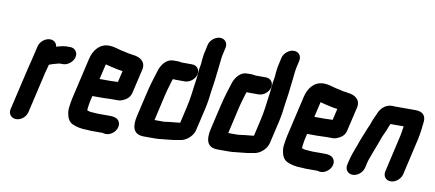

<svg xmlns="http://www.w3.org/2000/svg" viewBox="-75 -1062 3254 1436"><g transform="rotate(10 1552.5 -344.0)"><path d="M456 -446C464 -482 440 -513 404 -513H373C349 -511 322 -505 299 -497C297 -522 278 -544 246 -544C209 -544 171 -513 162 -476L138 -374C133 -352 124 -318 118 -293L45 21C36 58 61 88 98 88C135 88 171 58 180 21L253 -295C258 -315 265 -336 269 -355C286 -361 304 -368 322 -372C330 -373 341 -378 349 -378H373C409 -378 448 -410 456 -446Z M742 -316H661L688 -432C702 -429 715 -425 727 -422C754 -417 779 -409 807 -406L820 -404L800 -318C787 -318 756 -316 742 -316ZM773 -183H826C841 -183 859 -189 881 -202C903 -215 915 -233 921 -257L964 -442C976 -502 931 -532 874 -537L857 -540L841 -542C824 -546 801 -552 782 -555C752 -562 726 -574 688 -574C617 -574 573 -519 557 -449L486 -142C483 -129 481 -117 479 -106C474 -74 470 -52 474 -27C479 7 491 37 520 52C550 66 587 75 633 75H639C647 76 654 77 662 77H755C812 98 878 35 860 -20C851 -47 825 -58 785 -58H693C684 -58 674 -60 663 -60C658 -60 642 -62 637 -62L623 -65C619 -66 616 -67 613 -68C612 -70 611 -72 611 -75C611 -76 612 -76 611 -77C612 -82 613 -88 613 -94C615 -109 617 -126 621 -143L630 -181H711C725 -181 759 -183 773 -183Z M1324 -544H1246C1233 -546 1220 -549 1207 -548H1181C1130 -548 1097 -504 1081 -461C1063 -403 1044 -347 1029 -282L985 -93C966 -10 979 50 1062 50H1142C1162 50 1183 49 1201 46L1222 44C1235 43 1257 40 1269 39L1287 37C1308 33 1327 31 1348 26C1387 16 1429 -22 1439 -67L1476 -226C1488 -276 1495 -327 1500 -373C1505 -413 1513 -454 1516 -491L1520 -525C1523 -550 1525 -572 1528 -595C1530 -614 1531 -631 1535 -650L1548 -708C1557 -745 1534 -776 1497 -776C1460 -776 1422 -745 1413 -708L1401 -652C1398 -641 1396 -631 1395 -621C1392 -600 1390 -578 1389 -558C1377 -505 1379 -457 1369 -402C1362 -346 1355 -287 1341 -226L1312 -99L1299 -97C1264 -93 1229 -91 1194 -85H1119L1164 -282C1171 -311 1177 -334 1185 -359L1195 -393C1197 -399 1199 -405 1201 -410H1202C1211 -409 1220 -409 1229 -409H1292C1329 -409 1367 -439 1376 -476C1385 -513 1361 -544 1324 -544Z M1884 -544H1806C1793 -546 1780 -549 1767 -548H1741C1690 -548 1657 -504 1641 -461C1623 -403 1604 -347 1589 -282L1545 -93C1526 -10 1539 50 1622 50H1702C1722 50 1743 49 1761 46L1782 44C1795 43 1817 40 1829 39L1847 37C1868 33 1887 31 1908 26C1947 16 1989 -22 1999 -67L2036 -226C2048 -276 2055 -327 2060 -373C2065 -413 2073 -454 2076 -491L2080 -525C2083 -550 2085 -572 2088 -595C2090 -614 2091 -631 2095 -650L2108 -708C2117 -745 2094 -776 2057 -776C2020 -776 1982 -745 1973 -708L1961 -652C1958 -641 1956 -631 1955 -621C1952 -600 1950 -578 1949 -558C1937 -505 1939 -457 1929 -402C1922 -346 1915 -287 1901 -226L1872 -99L1859 -97C1824 -93 1789 -91 1754 -85H1679L1724 -282C1731 -311 1737 -334 1745 -359L1755 -393C1757 -399 1759 -405 1761 -410H1762C1771 -409 1780 -409 1789 -409H1852C1889 -409 1927 -439 1936 -476C1945 -513 1921 -544 1884 -544Z M2373 -316H2292L2319 -432C2333 -429 2346 -425 2358 -422C2385 -417 2410 -409 2438 -406L2451 -404L2431 -318C2418 -318 2387 -316 2373 -316ZM2404 -183H2457C2472 -183 2490 -189 2512 -202C2534 -215 2546 -233 2552 -257L2595 -442C2607 -502 2562 -532 2505 -537L2488 -540L2472 -542C2455 -546 2432 -552 2413 -555C2383 -562 2357 -574 2319 -574C2248 -574 2204 -519 2188 -449L2117 -142C2114 -129 2112 -117 2110 -106C2105 -74 2101 -52 2105 -27C2110 7 2122 37 2151 52C2181 66 2218 75 2264 75H2270C2278 76 2285 77 2293 77H2386C2443 98 2509 35 2491 -20C2482 -47 2456 -58 2416 -58H2324C2315 -58 2305 -60 2294 -60C2289 -60 2273 -62 2268 -62L2254 -65C2250 -66 2247 -67 2244 -68C2243 -70 2242 -72 2242 -75C2242 -76 2243 -76 2242 -77C2243 -82 2244 -88 2244 -94C2246 -109 2248 -126 2252 -143L2261 -181H2342C2356 -181 2390 -183 2404 -183Z M2732 -7 2738 -34C2739 -39 2740 -46 2744 -57C2746 -66 2749 -75 2752 -82L2763 -112C2770 -131 2781 -160 2789 -181C2804 -216 2814 -256 2832 -290C2844 -313 2851 -340 2862 -362H2962C2961 -359 2961 -350 2960 -347C2957 -330 2955 -311 2951 -292L2886 -8C2877 29 2900 60 2937 60C2974 60 3012 29 3021 -8L3086 -291C3095 -332 3099 -373 3103 -409C3113 -464 3088 -497 3030 -497H2873C2867 -497 2861 -497 2855 -498C2805 -500 2764 -464 2748 -417C2735 -390 2722 -361 2713 -332C2712 -329 2711 -326 2709 -323C2705 -315 2701 -305 2696 -293C2680 -250 2661 -210 2647 -166C2631 -125 2614 -81 2603 -34L2597 -7C2588 30 2612 61 2649 61C2686 61 2723 30 2732 -7Z"/></g></svg>

Font: Electronic
Style: UltThkIt
Weight: 900
Version: Version 1.011